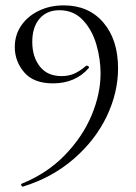

<svg xmlns="http://www.w3.org/2000/svg" viewBox="-20 -419 505 714"><path d="M35 -244Q35 -289 59 -324Q83 -359 124.5 -379Q166 -399 217 -399Q310 -399 364.5 -335Q419 -271 419 -165Q419 -74 376.5 14.5Q334 103 253.5 172.5Q173 242 65 275Q62 276 59.5 271Q57 266 61 264Q155 226 221 158Q287 90 320.5 10Q354 -70 354 -146Q354 -199 338.5 -253Q323 -307 288.5 -344Q254 -381 201 -381Q154 -381 127 -349.5Q100 -318 100 -263Q100 -208 128 -172Q156 -136 209 -136Q234 -136 254.5 -144.5Q275 -153 300 -174Q301 -175 303 -175Q306 -175 309 -172Q312 -169 311 -167Q261 -109 177 -109Q105 -109 70 -150Q35 -191 35 -244Z"/></svg>

Font: Cormorant Garamond
Style: Regular
Weight: 400
Designer: Christian Thalmann (Catharsis Fonts)
Version: Version 3.000